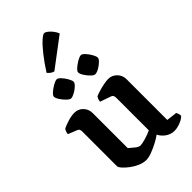

<svg xmlns="http://www.w3.org/2000/svg" viewBox="-286 -1053 1147 1147"><g transform="rotate(-45 287.0 -480.0)"><path d="M229 4Q205 4 178.5 -7.5Q152 -19 129.5 -36Q107 -53 93 -69Q79 -85 79 -94V-388Q79 -396 76 -403.5Q73 -411 64 -414L7 -437Q8 -449 12 -458.5Q16 -468 20 -472Q36 -480 67 -490Q98 -500 125 -500Q157 -500 179 -477Q201 -454 201 -421V-125Q215 -113 234 -97.5Q253 -82 266 -82Q280 -82 309.5 -90.5Q339 -99 365 -111V-388Q365 -396 361.5 -403.5Q358 -411 349 -414L280 -438Q281 -451 285 -459.5Q289 -468 292 -472Q303 -477 324 -483.5Q345 -490 369 -495Q393 -500 410 -500Q442 -500 464.5 -477Q487 -454 487 -421V-77L554 -69Q556 -65 559.5 -56.5Q563 -48 563 -37Q557 -28 541.5 -19.5Q526 -11 507 -5.5Q488 0 473 0Q442 0 417 -17.5Q392 -35 380 -60Q361 -46 333.5 -31.5Q306 -17 278 -6.5Q250 4 229 4ZM376 -574Q366 -574 350.5 -589Q335 -604 323 -623Q311 -642 311 -654Q311 -664 327.5 -678.5Q344 -693 364 -704.5Q384 -716 396 -716Q406 -716 420.5 -700Q435 -684 446 -664.5Q457 -645 457 -634Q457 -624 442 -609.5Q427 -595 408 -584.5Q389 -574 376 -574ZM172 -574Q162 -574 146.5 -589Q131 -604 118.5 -623Q106 -642 106 -654Q106 -664 122.5 -678.5Q139 -693 159.5 -704.5Q180 -716 191 -716Q202 -716 216.5 -700Q231 -684 242 -664.5Q253 -645 253 -634Q253 -624 238 -609.5Q223 -595 203.5 -584.5Q184 -574 172 -574ZM215 -759Q202 -762 191.5 -770.5Q181 -779 176 -786Q210 -839 242 -879.5Q274 -920 298.5 -942Q323 -964 333 -964Q342 -964 355 -954Q368 -944 380 -928.5Q392 -913 398 -897Z"/></g></svg>

Font: Texturina 72pt
Style: Bold
Weight: 700
Designer: Guillermo Torres Carreño
Foundry: Omnibus-Type
Version: Version 1.002; ttfautohint (v1.8.3)